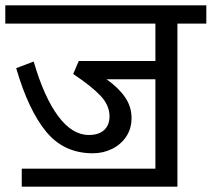

<svg xmlns="http://www.w3.org/2000/svg" viewBox="-40 -667 798 724"><path d="M738 -578H629V37H42V-31H546V-368H362Q407 -336 431.5 -300.5Q456 -265 456 -222Q456 -182 436 -152Q416 -122 382.5 -105.5Q349 -89 310 -89Q201 -89 134 -170.5Q67 -252 21 -410L87 -435Q126 -301 179 -229.5Q232 -158 295 -158Q333 -158 353 -177Q373 -196 373 -228Q373 -270 339 -306Q305 -342 236 -388L257 -437H546V-578H-20V-647H738Z"/></svg>

Font: Martel Sans
Style: Regular
Weight: 400
Designer: Dan Reynolds and Mathieu Réguer
Foundry: Dan Reynolds and Mathieu Réguer
Version: Version 1.002; ttfautohint (v1.1) -l 5 -r 5 -G 72 -x 0 -D la